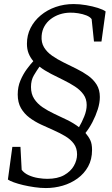

<svg xmlns="http://www.w3.org/2000/svg" viewBox="-20 -837 555 948"><path d="M434.5 -96.5Q434.5 -49.5 415 -14.5Q395.5 20.5 362.8 44.2Q330 68 289.5 79.8Q249 91.5 206.5 91.5Q179.5 91.5 150.2 87.2Q121 83 94.5 76.8Q68 70.5 48 63.2Q28 56 19 49.5L41 -112H81L87 1.5Q100 18.5 121.8 28.2Q143.5 38 168.2 42Q193 46 213 46Q264 46 296.5 27.8Q329 9.5 344.8 -18.2Q360.5 -46 360.5 -74.5Q360.5 -105.5 344.8 -127Q329 -148.5 302.8 -164.2Q276.5 -180 245.2 -193.8Q214 -207.5 182.8 -222Q151.5 -236.5 125.5 -256Q99.5 -275.5 83.5 -303.2Q67.5 -331 67.5 -370.5Q67.5 -408.5 81 -440Q94.5 -471.5 112.5 -495.8Q130.5 -520 144.5 -535Q129 -553.5 121 -574Q113 -594.5 113 -621Q113 -663.5 131 -699Q149 -734.5 181 -761.2Q213 -788 254.8 -802.5Q296.5 -817 343.5 -817Q373.5 -817 405.5 -811.5Q437.5 -806 463.5 -797.8Q489.5 -789.5 501.5 -780.5L481 -632H444L432.5 -742.5Q425 -753.5 406.8 -760.8Q388.5 -768 366.5 -771.5Q344.5 -775 325.5 -774.5Q298.5 -774 274.5 -766Q250.5 -758 231 -743.2Q211.5 -728.5 199.5 -707.5Q187.5 -686.5 185.5 -660Q183 -627 197.5 -603.2Q212 -579.5 237.5 -561.8Q263 -544 294 -528.8Q325 -513.5 356.5 -498Q388 -482.5 414.5 -463.8Q441 -445 457 -419.5Q473 -394 473 -358Q473 -329.5 462.8 -297.2Q452.5 -265 436.5 -234.2Q420.5 -203.5 402 -180.5Q417.5 -162.5 426 -144.5Q434.5 -126.5 434.5 -96.5ZM408 -318.5Q408 -348.5 392.2 -370.5Q376.5 -392.5 350.5 -409.5Q324.5 -426.5 293.8 -441.5Q263 -456.5 231.8 -472.5Q200.5 -488.5 175 -508Q161.5 -489 147.2 -465Q133 -441 133 -407.5Q133 -373 148.8 -349Q164.5 -325 190.2 -307.5Q216 -290 247.5 -275.2Q279 -260.5 311 -245Q343 -229.5 370 -209Q384 -232.5 396 -262.2Q408 -292 408 -318.5Z"/></svg>

Font: Merriweather 24pt SemiCondensed Light
Style: Italic
Weight: 300
Width: 4
Italic angle: -7.8°
Designer: Eben Sorkin
Foundry: Eben Sorkin
Version: Version 2.101